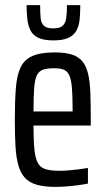

<svg xmlns="http://www.w3.org/2000/svg" viewBox="-20 -723 413 751"><path d="M197 8Q153 8 123.5 -0.5Q94 -9 77 -28Q60 -47 51.5 -77.5Q43 -108 40.5 -152Q38 -196 38 -254Q38 -327 42 -378Q46 -429 60.5 -459.5Q75 -490 107 -504Q139 -518 194 -518Q235 -518 261.5 -509.5Q288 -501 303 -482Q318 -463 325 -432.5Q332 -402 333.5 -358Q335 -314 335 -255V-232H111Q111 -175 114.5 -140Q118 -105 127.5 -86.5Q137 -68 157.5 -61.5Q178 -55 212 -55Q228 -55 247.5 -56.5Q267 -58 287 -60.5Q307 -63 324 -66V-5Q310 -2 288.5 1Q267 4 243.5 6Q220 8 197 8ZM264 -266V-296Q264 -351 261 -383Q258 -415 250 -430.5Q242 -446 228 -451Q214 -456 191 -456Q165 -456 148.5 -450.5Q132 -445 124 -428Q116 -411 113.5 -377Q111 -343 111 -287H284ZM189 -565Q152 -565 130.5 -575Q109 -585 99.5 -603.5Q90 -622 87 -647Q84 -672 84 -703H137Q137 -672 139 -652Q141 -632 152 -622Q163 -612 188 -612Q214 -612 225 -622Q236 -632 239 -652.5Q242 -673 242 -703H294Q294 -672 291.5 -647Q289 -622 279 -603.5Q269 -585 247.5 -575Q226 -565 189 -565Z"/></svg>

Font: Saira ExtraCondensed Medium
Style: Regular
Weight: 500
Width: 2
Designer: Hector Gatti with collaboration of the Omnibus-Type team
Foundry: Omnibus-Type
Version: Version 1.101